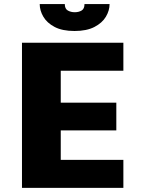

<svg xmlns="http://www.w3.org/2000/svg" viewBox="-20 -906 690 926"><path d="M86 0V-700H575V-565H273V-411H541V-277H273V-135H575V0ZM339.5 -756.5Q280.5 -756.5 243.5 -776Q206.5 -795.5 189 -825.5Q171.5 -855.5 171.5 -886.5H292.5Q292.5 -863.5 307.2 -855.2Q322 -847 340.5 -847Q359.5 -847 373.5 -855.2Q387.5 -863.5 387.5 -886.5H508.5Q508.5 -855.5 490.8 -825.5Q473 -795.5 435.5 -776Q398 -756.5 339.5 -756.5Z"/></svg>

Font: Trispace ExtraBold
Style: Regular
Weight: 800
Designer: Tyler Finck
Foundry: Etcetera Type Company
Version: Version 1.210; ttfautohint (v1.8.3)